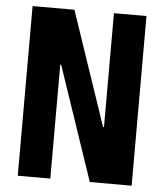

<svg xmlns="http://www.w3.org/2000/svg" viewBox="-52 -776 705 823"><g transform="rotate(5 300.0 -365.0)"><path d="M55 0V-730H235L401 -240H405V-730H545V0H365L199 -490H195V0Z"/></g></svg>

Font: M PLUS Code Latin Expanded
Style: Bold
Weight: 700
Width: 7
Designer: Coji Morishita
Foundry: UNDERFOREST DESIGN
Version: Version 1.002; ttfautohint (v1.8.3)